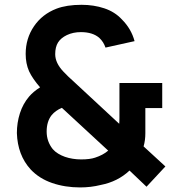

<svg xmlns="http://www.w3.org/2000/svg" viewBox="-20 -784 736 819"><path d="M600 -215.5Q600 -185.5 592.5 -159.5L685.5 -74L605 12.5L532.5 -56.5Q482 -9 409.5 5Q367.5 15.5 322 15.5Q257 15.5 202 -3.5Q147 -22.5 110.5 -61.5Q55 -122.5 52 -216.5Q52 -260.5 65 -301Q78 -341.5 104 -372Q112.5 -382 124.2 -392Q136 -402 151 -411.5Q119 -448 104 -480Q89.5 -513 89.5 -554Q89.5 -620 125 -672Q160 -723.5 221 -747Q264.5 -763.5 328 -763.5Q380 -763.5 425 -748.5Q470 -733.5 500 -701Q540 -661 554 -608.5L430 -581Q422 -605 404 -622Q376 -647 325 -647Q292 -647 265.5 -634.5Q239.5 -622 227.5 -602.8Q215.5 -583.5 215.5 -553Q215.5 -515.5 250 -479Q258.5 -469.5 271.2 -457.5Q284 -445.5 301 -430L488.5 -256Q489 -261 489.2 -267Q489.5 -273 489.5 -281V-430H672V-323H600ZM244 -324Q217 -313 200 -292.5Q179 -265.5 179 -223Q179 -180.5 205 -148Q214.5 -137 228 -128.8Q241.5 -120.5 257.2 -115Q273 -109.5 290.5 -106.8Q308 -104 326 -104Q363.5 -104 385.5 -111.5Q419.5 -122.5 441.5 -141.5Z"/></svg>

Font: Russisch Sans
Style: Bold
Weight: 700
Designer: Michael Sharanda (font) & Cristiano Sobral (main changes)
Foundry: Michael Sharanda
Version: Version 2.00;September 8, 2020;FontCreator 13.0.0.2681 64-bi